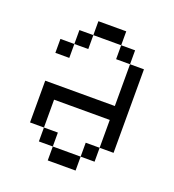

<svg xmlns="http://www.w3.org/2000/svg" viewBox="-117 -717 735 810"><g transform="rotate(20 250.0 -312.5)"><path d="M187.5 -62.5V0H312.5V-62.5ZM187.5 -62.5V-125H125V-62.5ZM312.5 -62.5H375V-125H312.5ZM125 -125Q125 -125 125 -250H375Q375 -250 375 -125H437.5Q437.5 -125 437.5 -500H375V-312.5H62.5V-125ZM125 -500H62.5V-437.5H125ZM125 -500H187.5V-562.5H125ZM375 -500V-562.5H312.5V-500ZM187.5 -562.5H312.5V-625H187.5Z"/></g></svg>

Font: BFUnifontExMono
Style: Regular
Weight: 500
Version: Version 15.0.06